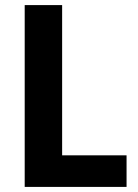

<svg xmlns="http://www.w3.org/2000/svg" viewBox="-20 -734 543 754"><path d="M77 0V-714H224V-124H477V0Z"/></svg>

Font: Noto Sans Hebrew SemiCondensed
Style: Bold
Weight: 700
Width: 4
Designer: Monotype Design Team
Foundry: Monotype Imaging Inc.
Version: Version 2.004; ttfautohint (v1.8.4.7-5d5b)